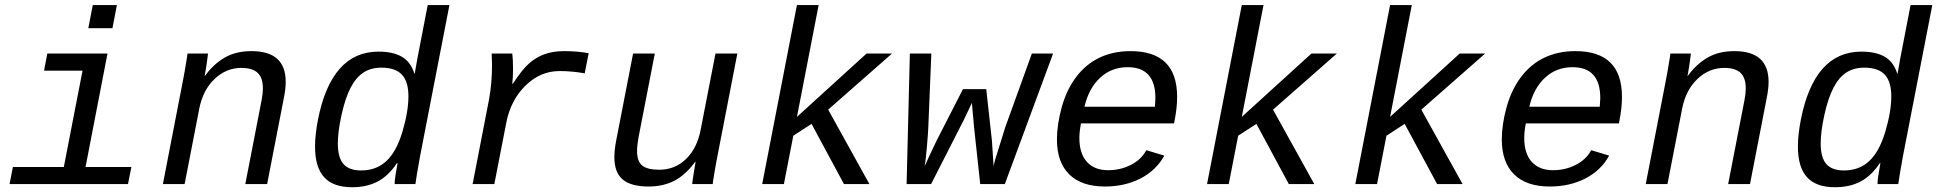

<svg xmlns="http://www.w3.org/2000/svg" viewBox="-20 -745 7841 777"><path d="M326.2 -69.3H511.7L498 0H18.6L32.2 -69.3H238.3L314 -459H158.2L171.4 -528.3H415ZM337.4 -630.9 355.5 -724.6H453.1L435.1 -630.9Z M972.7 0 1038.6 -339.4Q1043.9 -367.7 1043.9 -387.2Q1043.9 -430.2 1022.7 -450.2Q1001.5 -470.2 956.5 -470.2Q896 -470.2 848.9 -426Q801.8 -381.8 786.6 -306.2L727.1 0H639.2L719.7 -415.5Q723.1 -432.1 726.3 -450.4Q729.5 -468.8 732.2 -485.1Q734.9 -501.5 736.8 -513.2Q738.8 -524.9 738.8 -528.3H821.8Q821.8 -525.4 817.6 -495.4Q813.5 -465.3 808.1 -438H809.6Q842.8 -484.4 888.2 -511.2Q933.6 -538.1 998 -538.1Q1136.2 -538.1 1136.2 -414.1Q1136.2 -386.2 1129.4 -352.1L1061 0Z M1586.4 -85Q1552.7 -33.7 1508.5 -10.5Q1464.4 12.7 1405.3 12.7Q1328.1 12.7 1291.5 -28.1Q1254.9 -68.8 1254.9 -151.9Q1254.9 -199.2 1266.6 -259.8Q1320.8 -536.1 1511.7 -536.1Q1570.8 -536.1 1606.7 -515.1Q1642.6 -494.1 1657.2 -446.3H1658.2L1668.5 -504.9L1710.9 -724.6H1798.8L1679.2 -108.9Q1663.6 -21.5 1661.1 0H1577.1V-2Q1577.1 -22.9 1588.9 -85ZM1347.2 -164.6Q1347.2 -107.4 1369.9 -81.3Q1392.6 -55.2 1441.4 -55.2Q1503.4 -55.2 1544.2 -93.8Q1585 -132.3 1608.9 -213.1Q1632.8 -293.9 1632.8 -355.5Q1632.8 -414.6 1606.4 -442.9Q1580.1 -471.2 1523.4 -471.2Q1481 -471.2 1450.7 -451.4Q1420.4 -431.6 1398.7 -389.6Q1377 -347.7 1362.1 -279.8Q1347.2 -211.9 1347.2 -164.6Z M2346.2 -448.2Q2293.9 -457.5 2244.6 -457.5Q2166.5 -457.5 2106.4 -398.4Q2046.4 -339.4 2028.8 -248L1980.5 0H1892.6L1959 -342.3Q1971.2 -408.7 1971.2 -483.4L1969.7 -528.3H2053.2Q2056.2 -503.9 2056.2 -465.8Q2056.2 -433.6 2053.2 -406.2H2055.7Q2091.3 -461.4 2119.4 -486.8Q2147.5 -512.2 2182.1 -525.1Q2216.8 -538.1 2263.2 -538.1Q2314.9 -538.1 2362.3 -529.8Z M2629.9 -528.3 2564.9 -193.4Q2558.1 -158.2 2558.1 -133.3Q2558.1 -92.3 2578.9 -75.2Q2599.6 -58.1 2647.9 -58.1Q2711.9 -58.1 2756.8 -102.1Q2801.8 -146 2815.9 -222.2L2875.5 -528.3H2963.9L2883.3 -112.8Q2879.9 -96.2 2876.7 -77.9Q2873.5 -59.6 2870.8 -43.2Q2868.2 -26.9 2866.2 -15.1Q2864.3 -3.4 2864.3 0H2781.2Q2781.2 -5.4 2786.4 -37.8Q2791.5 -70.3 2794.9 -90.3H2793.5Q2752.9 -35.6 2707.8 -12.9Q2662.6 9.8 2605 9.8Q2533.7 9.8 2500 -18.6Q2466.3 -46.9 2466.3 -108.9Q2466.3 -138.2 2473.6 -176.3L2542 -528.3Z M3395.5 0 3264.2 -243.7 3190.4 -195.8 3152.3 0H3064.5L3205.1 -724.6H3293L3205.1 -272L3486.8 -528.3H3589.8L3331.5 -301.3L3498.5 0Z M4046.4 0H3946.8L3921.9 -230L3913.1 -328.6L3880.9 -260.7L3748 0H3648.9L3662.1 -528.3H3749L3736.8 -231.9Q3735.8 -204.1 3730.7 -146.7Q3725.6 -89.4 3722.2 -72.8L3741.2 -114.7L3771 -177.2L3877 -384.3H3971.2L3994.1 -176.8L4001 -72.8Q4003.4 -85.4 4008.8 -104Q4014.2 -122.6 4048.8 -231.9L4155.8 -528.3H4241.7Z M4354.5 -245.6Q4348.1 -211.9 4348.1 -186.5Q4348.1 -123.5 4378.7 -89.8Q4409.2 -56.2 4464.4 -56.2Q4514.2 -56.2 4556.4 -77.6Q4598.6 -99.1 4619.1 -137.2L4691.9 -115.2Q4658.2 -54.7 4595 -22.5Q4531.7 9.8 4451.7 9.8Q4356.9 9.8 4307.1 -39.3Q4257.3 -88.4 4257.3 -180.7Q4257.3 -241.2 4276.9 -311.8Q4296.4 -382.3 4335.4 -433.8Q4374.5 -485.4 4429.7 -511.7Q4484.9 -538.1 4555.2 -538.1Q4743.7 -538.1 4743.7 -353Q4743.7 -308.6 4733.4 -257.3L4731.4 -245.6ZM4543.5 -473.1Q4478.5 -473.1 4432.4 -430.7Q4386.2 -388.2 4368.7 -313H4653.8L4655.8 -348.1Q4655.8 -473.1 4543.5 -473.1Z M5195.8 0 5064.5 -243.7 4990.7 -195.8 4952.6 0H4864.7L5005.4 -724.6H5093.3L5005.4 -272L5287.1 -528.3H5390.1L5131.8 -301.3L5298.8 0Z M5795.9 0 5664.6 -243.7 5590.8 -195.8 5552.7 0H5464.8L5605.5 -724.6H5693.4L5605.5 -272L5887.2 -528.3H5990.2L5731.9 -301.3L5898.9 0Z M6154.8 -245.6Q6148.4 -211.9 6148.4 -186.5Q6148.4 -123.5 6179 -89.8Q6209.5 -56.2 6264.6 -56.2Q6314.5 -56.2 6356.7 -77.6Q6398.9 -99.1 6419.4 -137.2L6492.2 -115.2Q6458.5 -54.7 6395.3 -22.5Q6332 9.8 6252 9.8Q6157.2 9.8 6107.4 -39.3Q6057.6 -88.4 6057.6 -180.7Q6057.6 -241.2 6077.1 -311.8Q6096.7 -382.3 6135.7 -433.8Q6174.8 -485.4 6230 -511.7Q6285.2 -538.1 6355.5 -538.1Q6543.9 -538.1 6543.9 -353Q6543.9 -308.6 6533.7 -257.3L6531.7 -245.6ZM6343.8 -473.1Q6278.8 -473.1 6232.7 -430.7Q6186.5 -388.2 6168.9 -313H6454.1L6456.1 -348.1Q6456.1 -473.1 6343.8 -473.1Z M6973.6 0 7039.6 -339.4Q7044.9 -367.7 7044.9 -387.2Q7044.9 -430.2 7023.7 -450.2Q7002.4 -470.2 6957.5 -470.2Q6897 -470.2 6849.9 -426Q6802.7 -381.8 6787.6 -306.2L6728 0H6640.1L6720.7 -415.5Q6724.1 -432.1 6727.3 -450.4Q6730.5 -468.8 6733.2 -485.1Q6735.8 -501.5 6737.8 -513.2Q6739.7 -524.9 6739.7 -528.3H6822.8Q6822.8 -525.4 6818.6 -495.4Q6814.5 -465.3 6809.1 -438H6810.5Q6843.8 -484.4 6889.2 -511.2Q6934.6 -538.1 6999 -538.1Q7137.2 -538.1 7137.2 -414.1Q7137.2 -386.2 7130.4 -352.1L7062 0Z M7587.4 -85Q7553.7 -33.7 7509.5 -10.5Q7465.3 12.7 7406.2 12.7Q7329.1 12.7 7292.5 -28.1Q7255.9 -68.8 7255.9 -151.9Q7255.9 -199.2 7267.6 -259.8Q7321.8 -536.1 7512.7 -536.1Q7571.8 -536.1 7607.7 -515.1Q7643.6 -494.1 7658.2 -446.3H7659.2L7669.4 -504.9L7711.9 -724.6H7799.8L7680.2 -108.9Q7664.6 -21.5 7662.1 0H7578.1V-2Q7578.1 -22.9 7589.8 -85ZM7348.1 -164.6Q7348.1 -107.4 7370.8 -81.3Q7393.6 -55.2 7442.4 -55.2Q7504.4 -55.2 7545.2 -93.8Q7585.9 -132.3 7609.9 -213.1Q7633.8 -293.9 7633.8 -355.5Q7633.8 -414.6 7607.4 -442.9Q7581.1 -471.2 7524.4 -471.2Q7481.9 -471.2 7451.7 -451.4Q7421.4 -431.6 7399.7 -389.6Q7377.9 -347.7 7363 -279.8Q7348.1 -211.9 7348.1 -164.6Z"/></svg>

Font: Liberation Mono
Style: Italic
Weight: 400
Italic angle: -12°
Monospace: yes
Designer: Steve Matteson
Foundry: Ascender Corporation
Version: Version 2.1.5